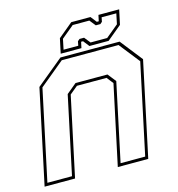

<svg xmlns="http://www.w3.org/2000/svg" viewBox="-104 -770 797 859"><g transform="rotate(-15 294.0 -340.0)"><path d="M-2.5 0 90.5 -437 215.5 -540H489.5L570.5 -437L477.5 0H336.5L415 -368L391 -398.5H254L217 -368L138.5 0ZM14 -13.5H128L204.5 -373.5L251 -412H399L429.5 -373.5L353 -13.5H467L556 -431.5L481 -526.5H218L103 -431.5ZM221 -556 235.5 -624 303 -680H392L414 -652H423L429 -680H525L510.5 -612L443 -556H354L332 -584H323L317 -556ZM238 -570H306L310 -590L319.5 -598H340.5L363 -570H440L498 -618L508 -666H440L436 -646L426.5 -638H405.5L383 -666H306L248 -618Z"/></g></svg>

Font: Tourney Thin
Style: Italic
Weight: 100
Italic angle: -12°
Designer: Tyler Finck
Foundry: Etcetera Type Co
Version: Version 1.015